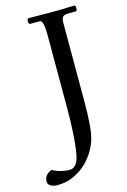

<svg xmlns="http://www.w3.org/2000/svg" viewBox="-206 -739 712 1076"><g transform="rotate(-15 150.0 -201.0)"><path d="M152 -552Q152 -591 148.5 -609.5Q145 -628 140.5 -634Q136 -640 131 -640H73Q65 -640 65 -659Q65 -664 66.5 -668.5Q68 -673 73 -673Q105 -673 137 -672.5Q169 -672 199 -672Q242 -672 266.5 -672.5Q291 -673 307 -674Q323 -675 339 -675Q344 -675 345.5 -670Q347 -665 347 -659Q347 -652 345 -646.5Q343 -641 339 -641H296Q271 -641 263 -631Q255 -621 255 -595V-132Q255 -61 250 -1Q245 59 228 101Q208 149 172.5 188Q137 227 90 250Q43 273 -13 273Q-20 273 -32.5 270.5Q-45 268 -55.5 260Q-66 252 -66 237Q-66 199 -22 182Q0 195 28 201.5Q56 208 74 208Q93 208 104 199Q115 190 122 177Q132 156 138 116Q144 76 147 30Q150 -16 151 -57.5Q152 -99 152 -123Z"/></g></svg>

Font: Sedan
Style: Regular
Weight: 400
Designer: Sebastian Salazar
Foundry: Sebastian Salazar
Version: Version 1.100; ttfautohint (v1.8.4.7-5d5b)